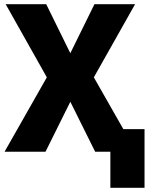

<svg xmlns="http://www.w3.org/2000/svg" viewBox="-20 -731 721 925"><path d="M318.8 -474.6 435.1 -710.9H630.9L432.1 -358.4L636.2 0H438.5L318.8 -240.7L199.2 0H2L205.6 -358.4L7.3 -710.9H202.6ZM676.3 173.8H511.7V-108.9H676.3Z"/></svg>

Font: Roboto Black
Style: Regular
Weight: 900
Designer: Google
Version: Version 2.134; 2016